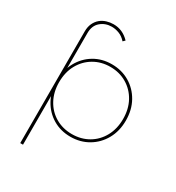

<svg xmlns="http://www.w3.org/2000/svg" viewBox="-216 -874 1104 1201"><g transform="rotate(30 335.5 -274.0)"><path d="M366 3Q295 3 239 -30.5Q183 -64 150.5 -123Q118 -182 118 -258Q118 -335 150.5 -394Q183 -453 239 -486.5Q295 -520 366 -520Q437 -520 494 -486.5Q551 -453 584 -394Q617 -335 617 -258Q617 -182 584 -123Q551 -64 494 -30.5Q437 3 366 3ZM366 -16Q432 -16 484.5 -46.5Q537 -77 567 -132Q597 -187 597 -258Q597 -330 567 -384.5Q537 -439 484.5 -470Q432 -501 366 -501Q300 -501 247.5 -470Q195 -439 165 -384.5Q135 -330 135 -258Q135 -187 165 -132Q195 -77 247.5 -46.5Q300 -16 366 -16ZM135 -327 125 -257 135 -187V194H115V-613Q115 -646 126.5 -670.5Q138 -695 157 -711Q176 -727 200.5 -734.5Q225 -742 250 -742Q283 -742 311.5 -729.5Q340 -717 365 -691L351 -677Q329 -702 302 -712.5Q275 -723 248 -723Q202 -723 168.5 -694.5Q135 -666 135 -613Z"/></g></svg>

Font: Montserrat Thin
Style: Regular
Weight: 100
Designer: Julieta Ulanovsky
Foundry: Julieta Ulanovsky
Version: Version 9.000